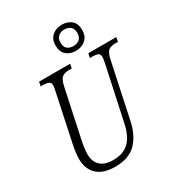

<svg xmlns="http://www.w3.org/2000/svg" viewBox="-223 -1096 1142 1243"><g transform="rotate(-30 348.0 -475.0)"><path d="M271 10Q183 10 137.5 -33Q92 -76 92 -153Q92 -173 96 -202Q100 -231 105 -254L179 -604Q186 -633 186 -647Q186 -669 171.5 -675.5Q157 -682 131 -682H112L119 -714H351L345 -682H324Q292 -682 273 -668.5Q254 -655 243 -603L168 -251Q155 -191 155 -150Q155 -94 187.5 -64Q220 -34 281 -34Q339 -34 375 -56Q411 -78 431 -115.5Q451 -153 461 -200L548 -605Q554 -634 554 -647Q554 -669 540 -675.5Q526 -682 500 -682H480L487 -714H696L690 -682H671Q638 -682 619.5 -668.5Q601 -655 590 -603L503 -194Q483 -101 429 -45.5Q375 10 271 10ZM426 -767Q384 -767 356 -791Q328 -815 328 -862Q328 -910 357.5 -935Q387 -960 430 -960Q472 -960 500 -936.5Q528 -913 528 -866Q528 -817 498.5 -792Q469 -767 426 -767ZM427 -802Q454 -802 472.5 -816.5Q491 -831 491 -865Q491 -896 473 -910.5Q455 -925 429 -925Q402 -925 383.5 -910Q365 -895 365 -862Q365 -830 383 -816Q401 -802 427 -802Z"/></g></svg>

Font: Noto Serif Condensed Light
Style: Italic
Weight: 300
Width: 3
Italic angle: -12°
Designer: Monotype Design Team
Foundry: Monotype Imaging Inc.
Version: Version 2.014; ttfautohint (v1.8.4.7-5d5b)